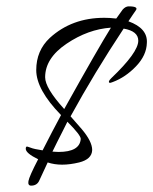

<svg xmlns="http://www.w3.org/2000/svg" viewBox="-20 -560 482 604"><path d="M229 -49Q200 -42 175.5 -42Q151 -42 130 -49Q111 -8 104 7Q97 24 78 24Q67 24 69.5 9.5Q72 -5 100 -59Q61 -78 61 -92Q61 -97 63 -98.5Q65 -100 76 -95.5Q87 -91 114 -87Q145 -148 172 -198Q94 -278 94 -339.5Q94 -401 137 -441Q206 -504 308 -504Q325 -504 342 -502H346Q365 -529 366 -530Q375 -540 385 -540Q417 -540 407 -527L398 -514Q389 -501 384 -493Q445 -471 442 -425Q441 -386 408 -351.5Q375 -317 335 -302Q326 -298 324 -300Q319 -303 330 -314Q415 -395 415 -432Q415 -462 369 -470Q277 -331 202 -194Q226 -167 237 -154Q270 -115 270 -88Q269 -59 229 -49ZM164 -82Q231 -82 234 -123Q234 -135 192 -177Q187 -166 177 -147Q167 -128 159.5 -112.5Q152 -97 145 -83Q155 -82 164 -82ZM122 -317Q122 -283 182 -217Q289 -409 329 -473Q257 -468 189.5 -422.5Q122 -377 122 -317Z"/></svg>

Font: Allura
Style: Regular
Weight: 400
Designer: Robert E. Leuschke
Foundry: Robert E. Leuschke
Version: Version 1.004